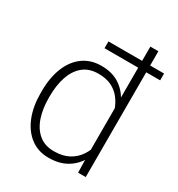

<svg xmlns="http://www.w3.org/2000/svg" viewBox="-180 -866 917 991"><g transform="rotate(30 278.5 -370.0)"><path d="M225.1 -624.5V-665H556.6V-624.5ZM256.8 9.8Q194.3 9.8 149.2 -24.4Q104 -58.6 79.6 -119.1Q55.2 -179.7 55.2 -258.8V-269Q55.2 -351.6 79.6 -411.9Q104 -472.2 149.4 -505.1Q194.8 -538.1 257.8 -538.1Q318.4 -538.1 360.6 -512.7Q402.8 -487.3 428.7 -442.4Q454.6 -397.5 464.4 -338.4V-178.7Q456.5 -125.5 431.2 -82.8Q405.8 -40 362.3 -15.1Q318.8 9.8 256.8 9.8ZM263.7 -33.2Q315.9 -33.2 351.6 -52.5Q387.2 -71.8 408.7 -104Q430.2 -136.2 439.5 -174.8V-338.4Q434.1 -363.3 422.6 -390.9Q411.1 -418.5 391.4 -442.1Q371.6 -465.8 340.6 -480.5Q309.6 -495.1 264.6 -495.1Q209.5 -495.1 173.8 -465.6Q138.2 -436 121.1 -384.8Q104 -333.5 104 -269V-258.8Q104 -194.3 121.1 -143.6Q138.2 -92.8 173.6 -63Q209 -33.2 263.7 -33.2ZM428.2 0 425.8 -102.5V-750H473.6V0Z"/></g></svg>

Font: Heebo ExtraLight
Style: Regular
Weight: 250
Designer: Oded Ezer
Foundry: Ezer Type House
Version: Version 3.100